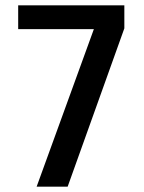

<svg xmlns="http://www.w3.org/2000/svg" viewBox="-20 -714 540 718"><path d="M233 -16H117L331 -605H48V-694H445V-608Z"/></svg>

Font: D2Coding ligature
Style: Bold
Weight: 700
Monospace: yes
Designer: Yong-Rak Park; Jeong-Hwan Yoon; Sang-Min Lee;
Foundry: NHN Corporation
Version: Version 1.3.2; Build 20180524